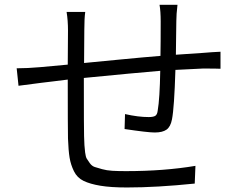

<svg xmlns="http://www.w3.org/2000/svg" viewBox="-20 -786 1040 815"><path d="M657.2 -765.6H733.4Q728.5 -724.6 728.5 -697.3Q728.5 -674.8 727.5 -625.5Q726.6 -576.2 726.6 -553.7Q760.7 -556.6 841.8 -561.5Q855.5 -562.5 880.9 -564.5Q906.2 -566.4 916 -566.4V-494.1Q901.4 -495.1 841.8 -495.1Q792 -493.2 724.6 -489.3Q719.7 -328.1 710 -279.3Q704.1 -248 687 -235.8Q669.9 -223.6 636.7 -223.6Q607.4 -223.6 508.8 -238.3L510.7 -301.8Q566.4 -289.1 611.3 -289.1Q630.9 -289.1 639.2 -294.4Q647.5 -299.8 649.4 -316.4Q658.2 -367.2 660.2 -485.4Q554.7 -476.6 335.9 -455.1Q335.9 -226.6 336.9 -208Q337.9 -181.6 338.4 -169.9Q338.9 -158.2 341.3 -139.2Q343.8 -120.1 348.1 -112.8Q352.5 -105.5 361.3 -93.3Q370.1 -81.1 382.3 -77.1Q394.5 -73.2 413.6 -67.9Q432.6 -62.5 457 -61Q481.4 -59.6 514.6 -59.6Q676.8 -59.6 809.6 -82L806.6 -6.8Q645.5 9.8 518.6 9.8Q450.2 9.8 406.2 2.4Q362.3 -4.9 335 -18.1Q307.6 -31.2 293.9 -59.1Q280.3 -86.9 275.4 -116.7Q270.5 -146.5 268.6 -198.2Q267.6 -241.2 267.6 -448.2Q242.2 -445.3 204.6 -440.4Q167 -435.5 156.2 -434.6Q85.9 -425.8 58.6 -421.9L50.8 -496.1Q95.7 -496.1 151.4 -501Q178.7 -502.9 267.6 -511.7L268.6 -656.2Q268.6 -699.2 262.7 -735.4H341.8Q337.9 -707 337.9 -659.2L336.9 -518.6Q367.2 -521.5 482.9 -532.7Q598.6 -543.9 661.1 -548.8Q662.1 -596.7 662.1 -694.3Q662.1 -738.3 657.2 -765.6Z"/></svg>

Font: Gen Shin Gothic Normal
Style: Regular
Weight: 300
Designer: [Source Han Sans]
Ryoko NISHIZUKA  (kana & ideographs); Paul D. Hunt (Latin, Greek & Cyrillic); Wenlong ZHANG  (bopomofo
Version: Version 1.002.20150607